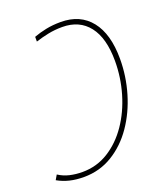

<svg xmlns="http://www.w3.org/2000/svg" viewBox="-150 -815 785 917"><g transform="rotate(-20 243.0 -357.0)"><path d="M266 -724Q365 -724 419 -656Q473 -588 473 -462Q473 -374 448 -289.5Q423 -205 376.5 -137.5Q330 -70 264.5 -30Q199 10 119 10Q79 10 46.5 2Q14 -6 -14 -22L0 -46Q26 -29 56.5 -22Q87 -15 120 -15Q193 -15 253 -52.5Q313 -90 356.5 -153.5Q400 -217 423.5 -297Q447 -377 447 -461Q447 -577 399.5 -638Q352 -699 265 -699Q227 -699 193 -692Q159 -685 128 -675V-699Q157 -710 191.5 -717Q226 -724 266 -724Z"/></g></svg>

Font: Noto Sans SemiCondensed Thin
Style: Italic
Weight: 100
Width: 4
Italic angle: -12°
Designer: Monotype Design Team
Foundry: Monotype Imaging Inc.
Version: Version 2.013; ttfautohint (v1.8.4.7-5d5b)